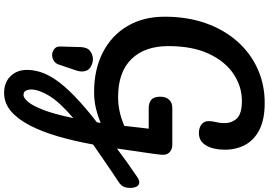

<svg xmlns="http://www.w3.org/2000/svg" viewBox="-212 -676 1343 960"><g transform="rotate(90 460.0 -196.5)"><path d="M440 5Q328 5 243 -38.5Q158 -82 111 -161.5Q64 -241 64 -348Q64 -461 96.5 -553Q129 -645 187.5 -711Q246 -777 324.5 -812.5Q403 -848 495 -848Q577 -848 628.5 -822Q680 -796 704.5 -751Q729 -706 729 -649Q729 -592 708 -555.5Q687 -519 646 -519Q619 -519 602.5 -532Q586 -545 586 -568Q586 -585 591 -604.5Q596 -624 596 -646Q596 -685 572 -709.5Q548 -734 485 -734Q414 -734 351.5 -693Q289 -652 250 -570Q211 -488 211 -366Q211 -248 276 -181.5Q341 -115 466 -115Q504 -115 539.5 -123Q575 -131 610 -146Q614 -184 617.5 -214Q621 -244 624 -268H522Q495 -268 479.5 -281Q464 -294 464 -326Q464 -354 479 -370Q494 -386 519 -386H706Q726 -386 741.5 -372.5Q757 -359 754 -330Q751 -300 743.5 -250Q736 -200 723 -109Q756 -134 792.5 -160Q829 -186 869 -213Q882 -221 892 -221Q906 -221 913 -208Q920 -195 920 -177Q920 -154 913 -141Q906 -128 891 -118Q842 -86 794.5 -53Q747 -20 703 10Q686 104 662.5 185Q639 266 607.5 326.5Q576 387 536 421Q496 455 445 455Q393 455 361.5 423Q330 391 330 341Q330 309 340.5 274Q351 239 379 197.5Q407 156 458.5 105.5Q510 55 592 -9Q593 -18 595 -28Q559 -13 521.5 -4Q484 5 440 5ZM428 319Q428 335 434 346.5Q440 358 456 358Q470 358 489.5 335.5Q509 313 530 259Q551 205 571 109Q490 178 459 230.5Q428 283 428 319ZM256 215Q240 215 226 204.5Q212 194 213 174L216 72Q217 39 235.5 25Q254 11 276 11Q299 11 318.5 24.5Q338 38 338 67Q338 80 332 97L303 182Q298 198 284 206.5Q270 215 256 215Z"/></g></svg>

Font: Pacifico
Style: Regular
Weight: 400
Designer: Vernon Adams
Foundry: Vernon Adams
Version: Version 3.010; ttfautohint (v1.8.4.7-5d5b)